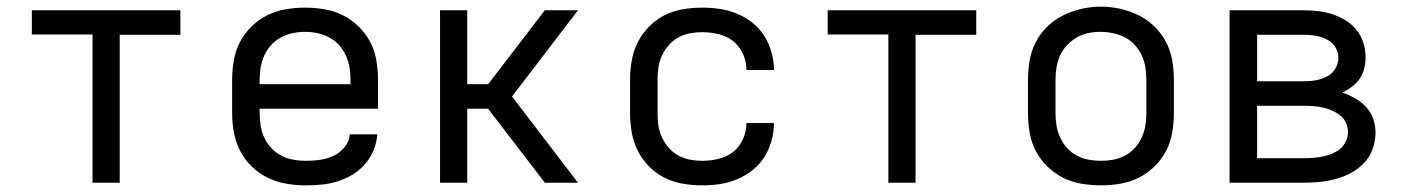

<svg xmlns="http://www.w3.org/2000/svg" viewBox="-20 -551 4240 579"><path d="M259 0V-447H76V-520H524V-446H341V0Z M902 8Q873 8 843.5 3Q814 -2 787.5 -15Q761 -28 739.5 -48.5Q718 -69 704.5 -95.5Q691 -122 685.5 -151Q680 -180 680 -210V-310Q680 -339 685 -368.5Q690 -398 703.5 -424Q717 -450 738.5 -471Q760 -492 786 -505Q812 -518 841.5 -523Q871 -528 900 -528Q929 -528 958.5 -523Q988 -518 1014 -505Q1040 -492 1061.5 -471Q1083 -450 1096.5 -424Q1110 -398 1115 -368.5Q1120 -339 1120 -310V-223H763V-210Q763 -191 766 -172Q769 -153 777 -136Q785 -119 798.5 -104.5Q812 -90 828.5 -81.5Q845 -73 864 -69.5Q883 -66 902 -66Q924 -66 945 -69Q966 -72 985.5 -81Q1005 -90 1019 -107Q1033 -124 1035 -146H1118Q1116 -121 1106.5 -98Q1097 -75 1081 -56.5Q1065 -38 1044 -25Q1023 -12 999.5 -4.5Q976 3 951.5 5.5Q927 8 902 8ZM763 -297H1037V-310Q1037 -329 1034 -347.5Q1031 -366 1023 -383.5Q1015 -401 1002.5 -415Q990 -429 973 -438Q956 -447 937.5 -451Q919 -455 900 -455Q881 -455 862.5 -451Q844 -447 827 -438Q810 -429 797.5 -415Q785 -401 777 -383.5Q769 -366 766 -347.5Q763 -329 763 -310Z M1307 0V-520H1389V-297H1452L1623 -520H1723L1524 -260L1723 0H1623L1452 -223H1389V0Z M2098 8Q2068 8 2039 3Q2010 -2 1984 -15Q1958 -28 1937 -49.5Q1916 -71 1903 -97Q1890 -123 1885 -152Q1880 -181 1880 -210V-310Q1880 -339 1885 -368Q1890 -397 1903 -423Q1916 -449 1937 -470.5Q1958 -492 1984 -505Q2010 -518 2039 -523Q2068 -528 2098 -528Q2125 -528 2151.5 -524Q2178 -520 2203 -509.5Q2228 -499 2249.5 -482Q2271 -465 2285 -442.5Q2299 -420 2306.5 -393.5Q2314 -367 2314 -340Q2314 -340 2314 -340Q2314 -340 2314 -340H2231Q2231 -340 2231 -340Q2231 -340 2231 -340Q2231 -365 2220.5 -388.5Q2210 -412 2191 -427Q2172 -442 2147 -448Q2122 -454 2098 -454Q2079 -454 2060.5 -450.5Q2042 -447 2025.5 -438Q2009 -429 1996.5 -414.5Q1984 -400 1976 -383Q1968 -366 1965.5 -347.5Q1963 -329 1963 -310V-210Q1963 -191 1965.5 -172.5Q1968 -154 1976 -137Q1984 -120 1996.5 -105.5Q2009 -91 2025.5 -82Q2042 -73 2060.5 -69.5Q2079 -66 2098 -66Q2122 -66 2147 -72Q2172 -78 2191 -93Q2210 -108 2220.5 -131.5Q2231 -155 2231 -180Q2231 -180 2231 -180Q2231 -180 2231 -180H2314Q2314 -180 2314 -180Q2314 -180 2314 -180Q2314 -153 2306.5 -126.5Q2299 -100 2285 -77.5Q2271 -55 2249.5 -38Q2228 -21 2203 -10.5Q2178 0 2151.5 4Q2125 8 2098 8Z M2659 0V-447H2476V-520H2924V-446H2741V0Z M3300 8Q3271 8 3241.5 3Q3212 -2 3186 -15Q3160 -28 3138.5 -49Q3117 -70 3103.5 -96Q3090 -122 3085 -151.5Q3080 -181 3080 -210V-310Q3080 -339 3085 -368.5Q3090 -398 3103.5 -424Q3117 -450 3138.5 -471Q3160 -492 3186.5 -505Q3213 -518 3242 -524.5Q3271 -531 3300 -531Q3329 -531 3358 -524.5Q3387 -518 3413.5 -505Q3440 -492 3461.5 -471Q3483 -450 3496.5 -424Q3510 -398 3515 -368.5Q3520 -339 3520 -310V-210Q3520 -181 3515 -151.5Q3510 -122 3496.5 -96Q3483 -70 3461.5 -49Q3440 -28 3414 -15Q3388 -2 3358.5 3Q3329 8 3300 8ZM3300 -66Q3319 -66 3337.5 -69.5Q3356 -73 3373 -82Q3390 -91 3402.5 -105Q3415 -119 3423 -136.5Q3431 -154 3434 -172.5Q3437 -191 3437 -210V-310Q3437 -329 3434 -348Q3431 -367 3423 -384Q3415 -401 3402 -415.5Q3389 -430 3372 -438.5Q3355 -447 3336 -451Q3317 -455 3298 -455Q3279 -455 3260.5 -451Q3242 -447 3226 -437.5Q3210 -428 3197 -414Q3184 -400 3176.5 -383Q3169 -366 3166 -347.5Q3163 -329 3163 -310V-210Q3163 -191 3166 -172.5Q3169 -154 3177 -136.5Q3185 -119 3197.5 -105Q3210 -91 3227 -82Q3244 -73 3262.5 -69.5Q3281 -66 3300 -66Z M3688 0V-520H3911Q3933 -520 3955 -517.5Q3977 -515 3998 -508Q4019 -501 4038 -489.5Q4057 -478 4071 -460.5Q4085 -443 4091.5 -421.5Q4098 -400 4098 -378Q4098 -361 4094 -344.5Q4090 -328 4080.5 -314Q4071 -300 4057 -289.5Q4043 -279 4028 -272Q4048 -265 4066.5 -254.5Q4085 -244 4099.5 -228.5Q4114 -213 4121 -192.5Q4128 -172 4128 -151Q4128 -126 4119.5 -102Q4111 -78 4094 -60Q4077 -42 4055 -30Q4033 -18 4009 -11.5Q3985 -5 3960.5 -2.5Q3936 0 3911 0ZM3911 -306Q3923 -306 3934.5 -307Q3946 -308 3957.5 -311Q3969 -314 3980 -319.5Q3991 -325 3999 -333.5Q4007 -342 4011.5 -353.5Q4016 -365 4016 -377Q4016 -388 4011.5 -399.5Q4007 -411 3998.5 -419.5Q3990 -428 3979.5 -433Q3969 -438 3957.5 -441Q3946 -444 3934.5 -445Q3923 -446 3911 -446H3771V-306ZM3911 -74Q3925 -74 3939.5 -75Q3954 -76 3968.5 -79Q3983 -82 3996.5 -87.5Q4010 -93 4021 -102Q4032 -111 4038.5 -124.5Q4045 -138 4045 -152Q4045 -152 4045 -152Q4045 -152 4045 -152Q4045 -167 4039 -180.5Q4033 -194 4021.5 -203Q4010 -212 3996.5 -218Q3983 -224 3968.5 -227Q3954 -230 3939.5 -231Q3925 -232 3911 -232H3771V-74Z"/></svg>

Font: Bmono
Style: Regular
Weight: 400
Monospace: yes
Designer: Belleve Invis
Foundry: Belleve Invis
Version: Version 11.2.2; ttfautohint (v1.8.2)